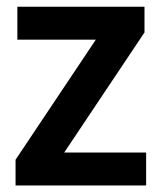

<svg xmlns="http://www.w3.org/2000/svg" viewBox="-20 -566 488 586"><path d="M176 -100.5H426V0H27.5V-78.5L272.5 -445H33V-545.5H421V-467Z"/></svg>

Font: Encode Sans Semi Condensed SmBd
Style: Regular
Weight: 600
Width: 4
Designer: Multiple Designers
Foundry: Impallari Type
Version: Version 2.000